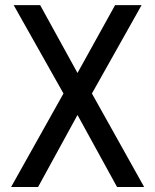

<svg xmlns="http://www.w3.org/2000/svg" viewBox="-20 -748 621 768"><path d="M556.6 0H448.2L290 -288.1L132.3 0H24.4L233.9 -374L34.7 -727.5H140.6L290 -456.1L440.4 -727.5H546.4L347.7 -374Z"/></svg>

Font: Coda
Style: Regular
Weight: 400
Designer: vernon adams
Foundry: vernon adams
Version: Version 2.000; ttfautohint (v0.8) -r 50 -G 200 -x